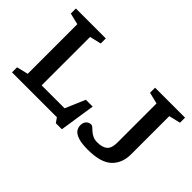

<svg xmlns="http://www.w3.org/2000/svg" viewBox="-102 -1086 1503 1503"><g transform="rotate(45 650.0 -334.0)"><path d="M644.5 39H577.5L550.5 0H53.5V-56L148.5 -79V-628L53.5 -651V-707H385V-651L289.5 -628V-92H543.5L614 -257H689.5ZM1166.5 -206Q1166.5 -107 1104.8 -49Q1043 9 901.5 9Q833.5 9 794.8 -3.5Q756 -16 740 -37.2Q724 -58.5 724 -85.5Q724 -115 740 -132.5Q756 -150 783 -150Q791.5 -150 802 -140Q812.5 -130 827.2 -117Q842 -104 862.8 -94Q883.5 -84 912.5 -84Q970 -84 997.8 -108.5Q1025.5 -133 1025.5 -193.5V-628L930.5 -651V-707H1262V-651L1166.5 -628Z"/></g></svg>

Font: Newsreader 6pt Medium
Style: Regular
Weight: 500
Designer: Hugues Gentile
Foundry: Production Type
Version: Version 1.003; ttfautohint (v1.8.3)